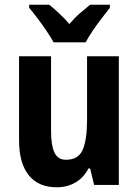

<svg xmlns="http://www.w3.org/2000/svg" viewBox="-20 -786 588 816"><path d="M485 -547V0H380L363 -70H356Q335 -30 300 -10Q265 10 221 10Q143 10 102 -41.5Q61 -93 61 -190V-547H197V-228Q197 -168 211.5 -137.5Q226 -107 260 -107Q314 -107 332 -150.5Q350 -194 350 -275V-547ZM208 -606Q197 -626 178.5 -653.5Q160 -681 140 -707.5Q120 -734 104 -753V-766H189Q208 -751 230.5 -730Q253 -709 275 -684Q298 -711 320 -730Q342 -749 363 -766H447V-753Q432 -734 412 -708Q392 -682 373.5 -654.5Q355 -627 344 -606Z"/></svg>

Font: Noto Sans Condensed
Style: Bold
Weight: 700
Width: 3
Designer: Monotype Design Team
Foundry: Monotype Imaging Inc.
Version: Version 2.013; ttfautohint (v1.8.4.7-5d5b)